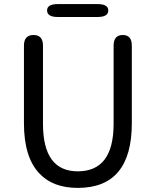

<svg xmlns="http://www.w3.org/2000/svg" viewBox="-20 -905 761 938"><path d="M360 13Q239 13 173 -57Q97 -136 97 -303V-682Q97 -734 144 -734Q190 -734 190 -682V-300Q190 -68 360 -68Q535 -68 535 -300V-682Q535 -734 580 -734Q624 -734 624 -682V-303Q624 13 360 13ZM262 -822Q210 -822 210 -854Q210 -885 262 -885H457Q509 -885 509 -854Q509 -822 457 -822Z"/></svg>

Font: Resource Han Rounded CN
Style: Regular
Weight: 400
Designer: Cyano Hao (round all glyphs); Ryoko NISHIZUKA  (kana, bopomofo & ideographs); Paul D. Hunt (Latin, Greek & Cyrillic); Sa
Foundry: Cyano Hao
Version: 0.990